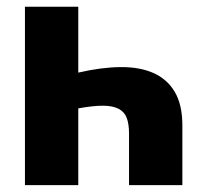

<svg xmlns="http://www.w3.org/2000/svg" viewBox="-20 -538 574 558"><path d="M207.5 -327Q274.5 -342.5 330.2 -343Q386 -343.5 426 -325.8Q466 -308 488 -270.8Q510 -233.5 510 -173.5V0H355V-150Q355 -177 348.5 -194.8Q342 -212.5 325.2 -221.5Q308.5 -230.5 280 -230.8Q251.5 -231 207.5 -223V0H52.5V-518.5H207.5Z"/></svg>

Font: Lato 2
Style: Regular
Weight: 900
Designer: Lukasz Dziedzic with Adam Twardoch and Botio Nikoltchev
Foundry: tyPoland Lukasz Dziedzic
Version: Version 2.015; 2015-08-06; http://www.latofonts.com/